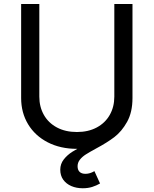

<svg xmlns="http://www.w3.org/2000/svg" viewBox="-20 -748 784 980"><path d="M87.9 -247.6V-727.5H180.7V-254.9Q180.7 -202.6 203.9 -161.6Q227.1 -120.6 270.5 -97.4Q314 -74.2 372.6 -74.2Q430.7 -74.2 473.9 -97.4Q517.1 -120.6 540.3 -161.6Q563.5 -202.6 563.5 -254.9V-727.5H656.2V-247.6Q656.2 -172.9 620.8 -114Q585.4 -55.2 521 -21.7Q456.5 11.7 372.6 11.7Q288.1 11.7 223.4 -21.7Q158.7 -55.2 123.3 -114Q87.9 -172.9 87.9 -247.6ZM287.6 118.2Q287.6 88.9 305.4 65.9Q323.2 43 349.6 26.4Q376 9.8 423.3 -14.6Q485.8 -46.9 524.9 -73.5Q564 -100.1 591.8 -143.3Q619.6 -186.5 619.6 -247.6H656.2Q656.2 -175.3 628.7 -126Q601.1 -76.7 563.5 -48.1Q525.9 -19.5 469.2 10.7Q436 28.8 417.7 40.5Q399.4 52.2 387.7 67.1Q376 82 376 100.6Q376 119.1 386.2 129.2Q396.5 139.2 416.5 139.2Q439 139.2 461.9 125.5L490.7 188.5Q472.2 199.2 450.7 206.1Q429.2 212.9 402.3 212.9Q370.1 212.9 344 201.7Q317.9 190.4 302.7 169.2Q287.6 147.9 287.6 118.2Z"/></svg>

Font: Raveo Variable
Style: Regular
Weight: 400
Designer: Jakub Foglar, Rasmus Andersson (Inter)
Foundry: Jakubfoglar.com
Version: Version 1.000;Glyphs 3.2.3 (3260)